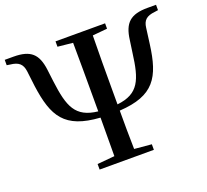

<svg xmlns="http://www.w3.org/2000/svg" viewBox="-131 -888 1123 1041"><g transform="rotate(-20 430.5 -367.5)"><path d="M287 -704 374 -695C375 -593 375 -485 375 -384V-334V-299C247 -313 221 -385 202 -534L193 -607C181 -698 144 -735 44 -735H-6V-704L13 -701C61 -696 81 -678 87 -636L98 -545C123 -364 172 -276 375 -263L374 -41L274 -32V0H587V-32L488 -41C486 -116 486 -188 486 -263C688 -275 738 -363 762 -545L774 -636C779 -678 799 -696 847 -701L867 -704V-735H818C719 -735 680 -699 668 -604L658 -534C639 -385 613 -313 486 -299V-334V-384C486 -487 486 -595 488 -696L573 -704V-735H287Z"/></g></svg>

Font: Noto Serif CJK HK SemiBold
Style: Regular
Weight: 600
Designer: Ryoko NISHIZUKA 西塚涼子 (kana & ideographs); Frank Grießhammer (Latin, Greek & Cyrillic); Wenlong ZHANG 张文龙 (bopomofo); San
Foundry: Adobe
Version: Version 2.001;hotconv 1.1.0;makeotfexe 2.6.0